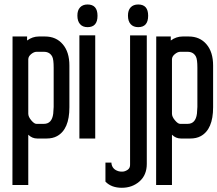

<svg xmlns="http://www.w3.org/2000/svg" viewBox="-20 -633 990 874"><path d="M103.3 -464.4V-448.6Q128 -466.9 157.1 -466.9H184.8Q235.7 -466.9 265.8 -431.3Q295.9 -396.2 295.9 -334.5V-144.8Q295.9 -44 239.6 -13.3Q219.9 -2.5 192.2 -2.5H149.2Q126 -2.5 108.7 -19.8V206.5V209H106.2H39H36.6V206.5L37.1 -464.4V-466.9H39.5H100.8H103.3ZM222.3 -115.6Q223.8 -129.4 224.3 -146.2V-324.6Q224.3 -362.6 217.9 -375Q206.5 -397.2 179.8 -397.2H146.2Q134.9 -397.2 122 -386.9Q109.2 -376.5 108.7 -363.6V-115.6Q108.7 -101.3 122.5 -85Q136.4 -68.7 146.2 -69.2H179.8Q216.4 -69.2 222.3 -115.6Z M378.5 -612.6Q423.9 -612.6 423.9 -561Q423.9 -509.4 378.5 -509.4Q356.2 -509.4 344.4 -523.2Q332.5 -536.6 332.3 -561.3Q332 -586 344.4 -599.3Q356.7 -612.6 378.5 -612.6ZM413.5 -2.5H411.1H343.9H341.4V-4.9V-469.9V-472.3H343.9H411.1H413.5V-469.9V-4.9Z M609.2 -612.6Q654.6 -612.6 654.4 -561Q654.2 -509.4 609.2 -509.4Q587 -509.4 574.6 -523.2Q562.7 -536.6 562.5 -561.3Q562.3 -586 574.6 -599.3Q587 -612.6 609.2 -612.6ZM460 193.7V192.7V109.7V107.2H462.5H485.2H487.2V109.7Q490.1 137.4 518.8 146.2Q526.2 148.7 537.5 148.2Q548.4 148.2 561.3 139.8Q573.1 131.4 572.1 114.6V-469.4V-471.8H574.6H645.8H648.2V-469.4V113.1Q648.2 164 614.6 193.2Q581.5 221.8 534.6 221.8Q487.6 221.8 461 194.7Z M757.4 -464.4V-448.6Q782.1 -466.9 811.3 -466.9H838.9Q889.8 -466.9 920 -431.3Q950.1 -396.2 950.1 -334.5V-144.8Q950.1 -44 893.8 -13.3Q874 -2.5 846.3 -2.5H803.4Q780.1 -2.5 762.8 -19.8V206.5V209H760.4H693.2H690.7V206.5L691.2 -464.4V-466.9H693.7H754.9H757.4ZM876.5 -115.6Q878 -129.4 878.5 -146.2V-324.6Q878.5 -362.6 872 -375Q860.7 -397.2 834 -397.2H800.4Q789 -397.2 776.2 -386.9Q763.3 -376.5 762.8 -363.6V-115.6Q762.8 -101.3 776.7 -85Q790.5 -68.7 800.4 -69.2H834Q870.6 -69.2 876.5 -115.6Z"/></svg>

Font: RIT Uroob
Style: 

Weight: 700
Designer: Hussain K H
Foundry: RIT
Version: 2.1.1